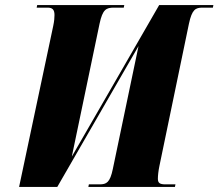

<svg xmlns="http://www.w3.org/2000/svg" viewBox="-20 -734 858 754"><path d="M189 -632 55 0H205L524 -553L423 -70C412 -17 398 -10 371 -10H329L327 0H667L669 -10H630C608 -10 600 -15 600 -32C600 -44 602 -63 606 -82L722 -641C734 -697 748 -704 775 -704H816L818 -714H605L262 -119L371 -641C383 -697 397 -704 427 -704H466L468 -714H126L124 -704H167C186 -704 194 -696 194 -675C194 -664 193 -651 189 -632Z"/></svg>

Font: Noto Serif Display Condensed Black
Style: Italic
Weight: 900
Width: 3
Italic angle: -12°
Designer: Monotype Design Team
Foundry: Monotype Imaging Inc.
Version: Version 2.009